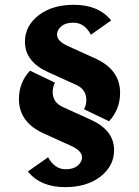

<svg xmlns="http://www.w3.org/2000/svg" viewBox="-20 -767 577 797"><path d="M250.5 9.8Q147.9 9.8 95.7 -55.2L179.7 -114.3Q206.5 -64.5 252.4 -64.5Q283.7 -64.5 300.8 -78.1Q320.3 -93.8 320.3 -114.3Q320.3 -141.1 274.9 -161.6L160.6 -213.4Q58.6 -259.8 58.6 -355.5Q58.6 -424.3 104.5 -473.6L208.5 -423.8Q198.7 -406.7 198.7 -385.3Q198.7 -341.8 240.7 -322.8L357.9 -269.5Q453.6 -226.1 453.6 -143.6Q453.6 -77.6 396 -33.2Q339.8 9.8 250.5 9.8ZM286.6 -747.1Q389.2 -747.1 441.4 -682.1L357.4 -623Q330.6 -672.9 284.7 -672.9Q253.4 -672.9 236.3 -659.2Q216.8 -643.6 216.8 -623Q216.8 -596.2 262.2 -575.7L376.5 -523.9Q478.5 -477.5 478.5 -381.8Q478.5 -313 432.6 -263.7L328.6 -313.5Q338.4 -330.6 338.4 -352.1Q338.4 -395.5 296.4 -414.6L179.2 -467.8Q83.5 -511.2 83.5 -593.8Q83.5 -659.7 141.1 -704.1Q197.3 -747.1 286.6 -747.1Z"/></svg>

Font: Berenika
Style: Bold
Weight: 700
Designer: Wojciech Kalinowski "wmk69" (wmk69@o2.pl)
Foundry: Wojciech Kalinowski "wmk69" (wmk69@o2.pl)
Version: Version 3.1.0; 2021-05-14